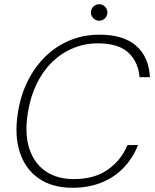

<svg xmlns="http://www.w3.org/2000/svg" viewBox="-20 -876 734 908"><path d="M323 12Q227 12 163.5 -32Q100 -76 74 -155Q48 -234 64 -338Q76 -421 109.5 -489.5Q143 -558 194 -608Q245 -658 310 -685Q375 -712 450 -712Q564 -712 624 -659.5Q684 -607 689 -511H640Q634 -583 587 -627Q540 -671 443 -671Q381 -671 325.5 -648Q270 -625 226 -582Q182 -539 152.5 -477.5Q123 -416 111 -339Q96 -241 119 -172Q142 -103 196 -66Q250 -29 330 -29Q426 -29 489.5 -73.5Q553 -118 583 -190H633Q607 -126 563 -81Q519 -36 458.5 -12Q398 12 323 12ZM449 -778Q433 -778 421.5 -789.5Q410 -801 410 -817Q410 -833 421.5 -844.5Q433 -856 449 -856Q465 -856 476.5 -844.5Q488 -833 488 -817Q488 -801 476.5 -789.5Q465 -778 449 -778Z"/></svg>

Font: DM Sans 11pt ExtraLight
Style: Italic
Weight: 250
Italic angle: -10°
Version: Version 4.004;gftools[0.9.30]